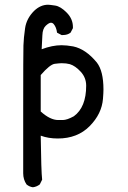

<svg xmlns="http://www.w3.org/2000/svg" viewBox="-20 -654 540 811"><path d="M119 137Q104 135 92 125Q78 104 78 78V-201Q78 -430 79 -462Q80 -494 86 -535Q92 -576 124 -608Q151 -634 183 -634Q190 -634 213 -630.5Q236 -627 262 -600.5Q288 -574 288 -540V-535L278 -516Q265 -506 246 -506H240L221 -516Q218 -539 207 -552Q202 -558 195 -558Q187 -558 173.5 -545.5Q160 -533 159 -505Q158 -477 156 -446Q201 -463 240 -463Q261 -463 289 -458Q342 -447 389 -390Q417 -354 417 -276Q417 -262 415 -237Q410 -173 358.5 -121Q307 -69 224 -69Q184 -69 152 -81Q154 70 158 105L148 125Q135 135 119 137ZM245 -147Q263 -147 292 -163Q344 -201 344 -292Q344 -326 321 -351Q298 -376 275 -383Q260 -387 241 -387Q232 -387 211.5 -384.5Q191 -382 152 -337V-183Q192 -147 226 -147Z"/></svg>

Font: Xiaolai SC
Style: Regular
Weight: 400
Designer: Nozomi Seto 瀬戸のぞみ
Version: Version 3.11;December 4, 2020;FontCreator 13.0.0.2613 64-bit